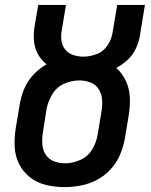

<svg xmlns="http://www.w3.org/2000/svg" viewBox="-20 -755 616 783"><path d="M243 8Q276 8 310 1.5Q344 -5 375.5 -21.5Q407 -38 431.5 -65Q456 -92 469.5 -124Q483 -156 489 -189L505 -285Q511 -321 509.5 -357Q508 -393 493.5 -424.5Q479 -456 454 -478Q479 -491 500 -510.5Q521 -530 533 -555Q545 -580 550 -606L571 -735H458L439 -622Q435 -595 418.5 -570Q402 -545 374.5 -534.5Q347 -524 320 -524Q299 -524 279 -530.5Q259 -537 246 -553Q233 -569 230.5 -590Q228 -611 232 -632L249 -735H136L121 -648Q116 -618 118.5 -588.5Q121 -559 134.5 -534.5Q148 -510 170 -493Q139 -475 115 -449Q91 -423 78 -391Q65 -359 60 -327L44 -231Q38 -193 40 -155Q42 -117 58.5 -85Q75 -53 103.5 -31Q132 -9 168.5 -0.5Q205 8 243 8ZM304 -451V-452ZM245 -89Q221 -89 199.5 -97.5Q178 -106 166 -125Q154 -144 152.5 -167.5Q151 -191 155 -215L170 -311Q176 -342 193.5 -371Q211 -400 241.5 -413.5Q272 -427 304 -427Q304 -427 304 -427Q304 -427 304 -427Q328 -427 349.5 -418.5Q371 -410 383 -390.5Q395 -371 396.5 -347.5Q398 -324 394 -301L378 -205Q373 -174 355.5 -145Q338 -116 307 -102.5Q276 -89 245 -89Z"/></svg>

Font: Iosevka Sparkle Semibold
Style: Italic
Weight: 600
Italic angle: -9°
Designer: Belleve Invis
Foundry: Belleve Invis
Version: Version 4.5.0; ttfautohint (v1.8.3)